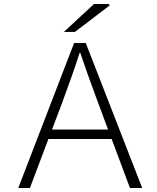

<svg xmlns="http://www.w3.org/2000/svg" viewBox="-20 -936 784 956"><path d="M349 -722H407L688 0H627L536 -244H221L129 0H71ZM448 -916H522L526 -909L353 -777H298ZM518 -291 469 -423 462 -442Q413 -573 380 -672H376Q343 -568 289 -423L239 -291Z"/></svg>

Font: Nebula Sans Light
Style: Regular
Weight: 300
Designer: Paul D. Hunt for Adobe (as Source Sans)
Foundry: Nebula Entertainment & Broadcasting LLC
Version: Version 1.010